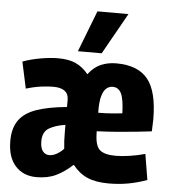

<svg xmlns="http://www.w3.org/2000/svg" viewBox="-55 -839 803 900"><g transform="rotate(5 346.5 -389.5)"><path d="M150 10Q87 10 50 -31.5Q13 -73 13 -148Q13 -210 40 -247Q67 -284 122.5 -303Q178 -322 264 -330V-364Q264 -419 191 -419Q170 -419 137 -415Q104 -411 64 -399L37 -524Q75 -538 120.5 -546Q166 -554 203 -554Q253 -554 286 -539Q319 -524 345 -492H346Q372 -526 404.5 -540Q437 -554 477 -554Q578 -554 625 -496.5Q672 -439 672 -305Q672 -293 671 -278Q670 -263 670 -251Q645 -248 604 -243.5Q563 -239 513.5 -235Q464 -231 413 -229Q412 -225 413 -218Q414 -160 436.5 -141Q459 -122 511 -122Q539 -122 576.5 -127.5Q614 -133 649 -143L669 -22Q625 -6 581.5 2Q538 10 489 10Q429 10 389.5 -7Q350 -24 320 -62H318Q281 -28 242 -9Q203 10 150 10ZM412 -316Q445 -316 477 -318.5Q509 -321 525 -323Q523 -389 510 -416Q497 -443 469 -443Q454 -443 440.5 -432.5Q427 -422 419 -394.5Q411 -367 412 -316ZM200 -98Q219 -98 238 -109.5Q257 -121 268 -134Q264 -167 264 -213Q264 -220 264 -229Q264 -238 264 -246Q217 -239 187.5 -221.5Q158 -204 158 -160Q158 -128 170 -113Q182 -98 200 -98ZM292 -595 367 -789H513L404 -595Z"/></g></svg>

Font: Georama SemiCondensed
Style: Bold
Weight: 700
Width: 4
Designer: Jean-Baptiste Levee
Foundry: Production Type
Version: Version 1.000